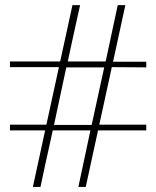

<svg xmlns="http://www.w3.org/2000/svg" viewBox="-20 -741 620 762"><path d="M560.5 -473.6Q560.5 -481.4 560.5 -496.1Q516.6 -496.1 428.7 -496.1Q445.3 -571.3 477.5 -720.7Q467.8 -720.7 447.3 -720.7Q431.6 -645.5 399.4 -497.1Q348.6 -497.1 249 -497.1Q264.6 -571.3 297.9 -720.7Q287.1 -720.7 267.6 -720.7Q251 -645.5 218.8 -497.1Q152.3 -497.1 19.5 -497.1Q19.5 -489.3 19.5 -474.6Q85 -474.6 213.9 -474.6Q197.3 -398.4 164.1 -246.1Q116.2 -246.1 19.5 -246.1Q19.5 -238.3 19.5 -223.6Q66.4 -223.6 159.2 -223.6Q142.6 -148.4 110.4 1Q120.1 1 140.6 1Q156.2 -74.2 189.5 -223.6Q239.3 -223.6 338.9 -223.6Q323.2 -148.4 291 1Q300.8 1 320.3 1Q336.9 -74.2 369.1 -223.6Q433.6 -223.6 560.5 -223.6Q560.5 -230.5 560.5 -246.1Q499 -246.1 374 -246.1Q390.6 -322.3 423.8 -474.6Q469.7 -474.6 560.5 -473.6ZM343.8 -245.1Q293.9 -245.1 194.3 -245.1Q210.9 -321.3 243.2 -473.6Q293.9 -473.6 393.6 -473.6Q377 -397.5 343.8 -245.1Z"/></svg>

Font: Suave
Style: Regular
Weight: 400
Designer: Manu Ambady
Version: Version 1.0